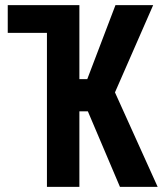

<svg xmlns="http://www.w3.org/2000/svg" viewBox="-20 -731 640 751"><path d="M323.7 -295.4 449.2 0H596.7L429.7 -369.6L579.1 -710.9H431.6L321.3 -421.4H290.5V-710.9H10.3V-602.5H163.6V0H290.5V-295.4Z"/></svg>

Font: Roboto Mono SemiBold
Style: Regular
Weight: 600
Monospace: yes
Designer: Google
Version: Version 3.000